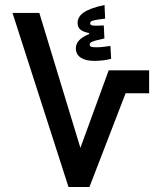

<svg xmlns="http://www.w3.org/2000/svg" viewBox="-20 -745 626 765"><path d="M252.9 0H336.4L480.5 -373.5H574.2V-464.8H413.1L300.3 -155.8L136.7 -693.4H29.8ZM356 -502.4C379.4 -502.4 403.3 -505.4 422.9 -510.7L419.9 -562C401.9 -559.6 384.3 -556.6 365.2 -556.6C344.7 -556.6 337.4 -558.6 337.4 -566.9C337.4 -577.1 346.7 -581.1 396 -591.8L393.6 -643.6C348.6 -641.6 339.4 -642.1 339.4 -652.3C339.4 -662.6 349.6 -664.6 398.9 -670.9L396.5 -725.1C314.9 -708 289.1 -684.1 289.1 -652.8C289.1 -629.4 306.6 -618.7 335 -613.3V-609.4C298.3 -593.8 282.2 -576.2 282.2 -552.2C282.2 -520.5 309.1 -502.4 356 -502.4Z"/></svg>

Font: Cascadia Mono NF
Style: Regular
Weight: 400
Monospace: yes
Designer: Aaron Bell
Foundry: Saja Typeworks
Version: Version 2404.023